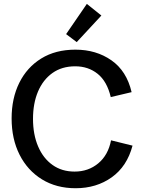

<svg xmlns="http://www.w3.org/2000/svg" viewBox="-20 -976 747 1008"><path d="M377 12.2Q275.9 12.2 200.2 -34.4Q124.5 -81.1 82.8 -163.6Q41 -246.1 41 -354.5Q41 -460 81.3 -541.3Q121.6 -622.6 196.5 -668.9Q271.5 -715.3 376 -715.3Q484.9 -715.3 564.9 -659.4Q645 -603.5 670.9 -492.2L561.5 -466.3Q542 -548.8 492.7 -588.4Q443.4 -627.9 375 -627.9Q304.7 -627.9 255.1 -592.5Q205.6 -557.1 179.4 -495.1Q153.3 -433.1 153.3 -352.1Q153.3 -269.5 180.2 -207Q207 -144.5 255.9 -109.9Q304.7 -75.2 371.6 -75.2Q443.8 -75.2 495.8 -118.4Q547.9 -161.6 563 -239.3L675.8 -211.4Q647 -102.5 566.7 -45.2Q486.3 12.2 377 12.2ZM382.8 -754.9 327.1 -796.9 436 -955.6 512.2 -894.5Z"/></svg>

Font: Schibsted Grotesk Medium
Style: Regular
Weight: 500
Designer: Bakken & Baeck AS, Henrik Kongsvoll
Foundry: Schibsted ASA
Version: Version 1.100;gftools[0.9.25]